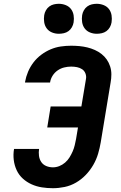

<svg xmlns="http://www.w3.org/2000/svg" viewBox="-20 -984 640 1012"><path d="M259 8Q229 8 200.5 3.5Q172 -1 146.5 -12.5Q121 -24 100.5 -42.5Q80 -61 68 -86.5Q56 -112 52.5 -141Q49 -170 54 -199H186Q183 -181 185.5 -162.5Q188 -144 197.5 -130Q207 -116 223.5 -109Q240 -102 259 -102Q276 -102 292.5 -108.5Q309 -115 323 -127Q337 -139 346.5 -154.5Q356 -170 363 -186Q370 -202 374 -219Q378 -236 381 -252L391 -312H229L247 -423H409L433 -567Q436 -582 430.5 -596.5Q425 -611 413 -619Q401 -627 386 -630Q371 -633 355 -633Q337 -633 318.5 -628.5Q300 -624 284 -613Q268 -602 257.5 -585.5Q247 -569 244 -550Q244 -550 244 -549.5Q244 -549 244 -549H112Q112 -550 112 -550.5Q112 -551 112 -552Q117 -580 128 -606Q139 -632 156.5 -655Q174 -678 197.5 -695.5Q221 -713 247 -724Q273 -735 300.5 -739Q328 -743 355 -743Q377 -743 398.5 -741Q420 -739 440.5 -734Q461 -729 480 -720.5Q499 -712 515 -699.5Q531 -687 542.5 -670.5Q554 -654 560.5 -634Q567 -614 567 -592Q567 -570 563 -549L511 -234Q506 -204 497 -173.5Q488 -143 471.5 -114.5Q455 -86 432 -62Q409 -38 380.5 -21.5Q352 -5 320.5 1.5Q289 8 259 8ZM490 -806Q471 -806 454 -813Q437 -820 426.5 -834Q416 -848 413 -866.5Q410 -885 413 -904Q415 -917 422 -929.5Q429 -942 440 -950Q451 -958 464 -961Q477 -964 490 -964Q509 -964 526.5 -957Q544 -950 554.5 -936Q565 -922 568 -903.5Q571 -885 568 -866Q566 -853 559 -840.5Q552 -828 541 -820Q530 -812 516.5 -809Q503 -806 490 -806ZM290 -806Q271 -806 254 -813Q237 -820 226.5 -834Q216 -848 213 -866.5Q210 -885 213 -904Q215 -917 222 -929.5Q229 -942 240 -950Q251 -958 264 -961Q277 -964 290 -964Q309 -964 326.5 -957Q344 -950 354.5 -936Q365 -922 368 -903.5Q371 -885 368 -866Q366 -853 359 -840.5Q352 -828 341 -820Q330 -812 316.5 -809Q303 -806 290 -806Z"/></svg>

Font: Iosevka Curly XBdEx
Style: Italic
Weight: 800
Width: 7
Italic angle: -9°
Monospace: yes
Designer: Belleve Invis
Foundry: Belleve Invis
Version: Version 11.1.0; ttfautohint (v1.8.3)